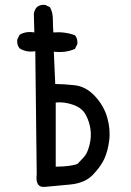

<svg xmlns="http://www.w3.org/2000/svg" viewBox="-20 -770 540 789"><path d="M164.1 -2Q124 2 130.9 -54.7L125 -559.6Q87.9 -553.7 60.5 -571.3Q48.8 -585 50.8 -607.4L60.5 -627Q85.9 -642.6 121.1 -636.7L119.1 -712.9Q121.1 -728.5 130.9 -740.2Q144.5 -752 166 -750L185.5 -740.2Q197.3 -718.8 197.3 -690.4Q197.3 -662.1 199.2 -636.7Q246.1 -640.6 288.1 -625Q299.8 -611.3 297.9 -588.9L288.1 -569.3Q250 -551.8 201.2 -557.6L207 -424.8Q238.3 -424.8 285.6 -419.9Q333 -415 370.1 -375Q407.2 -335 420.9 -286.1Q434.6 -237.3 428.7 -192.4Q422.9 -147.5 408.2 -116.2Q393.6 -85 361.3 -51.3Q329.1 -17.6 268.1 -11.7Q207 -5.9 164.1 -2ZM298.8 -96.7Q312.5 -111.3 325.7 -125.5Q338.9 -139.6 347.7 -173.8Q356.4 -208 351.6 -240.2Q346.7 -272.5 331.5 -299.8Q316.4 -327.1 279.3 -339.8Q242.2 -352.5 209 -348.6V-85Q273.4 -85.9 298.8 -96.7Z"/></svg>

Font: NaikaiFont
Style: Regular
Weight: 400
Version: Version 1.67